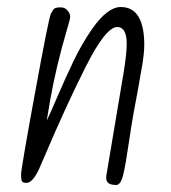

<svg xmlns="http://www.w3.org/2000/svg" viewBox="-20 -521 486 547"><path d="M283 -21 332 -313Q341 -367 341 -396Q341 -444 314 -444Q281 -444 223.5 -329.5Q166 -215 105 -71L91 -39Q73 0 55 0Q45 0 42.5 -4.5Q40 -9 40 -24Q40 -39 79.5 -255Q119 -471 125 -482Q131 -494 135.5 -497Q140 -500 153 -500Q165 -500 172.5 -491Q180 -482 180 -473Q180 -467 170 -434Q140 -332 123 -236L113 -177Q130 -213 138 -233Q166 -298 189.5 -347Q213 -396 242 -438Q286 -501 324 -501Q391 -501 391 -393Q391 -370 385 -334Q379 -298 372 -260Q358 -187 354 -160L347 -114Q338 -52 331 -23Q324 6 311 6Q295 6 288 0Q281 -6 283 -21Z"/></svg>

Font: Bad Script
Style: Regular
Weight: 400
Italic angle: -10°
Designer: Roman Shchyukin (Gaslight Type Foundry), Cyreal (Charset Expansion)
Foundry: Gaslight
Version: Version 2.000